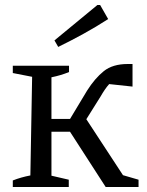

<svg xmlns="http://www.w3.org/2000/svg" viewBox="-20 -745 587 765"><path d="M31 0V-26Q64 -39 101 -46L108 -439L31 -454V-483H255V-458Q224 -445 185 -437V-271H259L327 -384Q358 -433 393.5 -461.5Q429 -490 489 -490Q497 -490 508 -490V-400L415 -410Q406 -400 397.5 -387.5Q389 -375 381 -361L324 -270L470 -47L532 -29V0H401L259 -220H185V-45L254 -29V0ZM212 -558 197 -584 368 -725H379L411 -669Q363 -638 313 -610.5Q263 -583 212 -558Z"/></svg>

Font: Piazzolla
Style: Regular
Weight: 400
Designer: Juan Pablo del Peral
Foundry: Huerta Tipografica
Version: Version 1.330